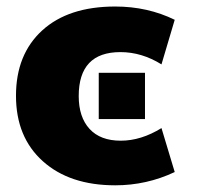

<svg xmlns="http://www.w3.org/2000/svg" viewBox="-20 -550 601 580"><path d="M328.1 -530.3Q425.8 -530.3 507.8 -490.2L467.8 -355.5Q408.2 -392.6 343.8 -392.6Q217.8 -392.6 217.8 -259.8Q217.8 -196.3 250.5 -160.6Q283.2 -125 344.7 -125Q406.2 -125 467.8 -163.1L507.8 -30.3Q422.9 9.8 328.1 9.8Q190.4 9.8 109.4 -63Q28.3 -135.7 28.3 -260.7Q28.3 -385.7 107.4 -458Q186.5 -530.3 328.1 -530.3ZM278.3 -190.4V-330.1H418V-190.4Z"/></svg>

Font: GenEi M Gothic v2 Black
Style: Regular
Weight: 900
Version: Version 2.0